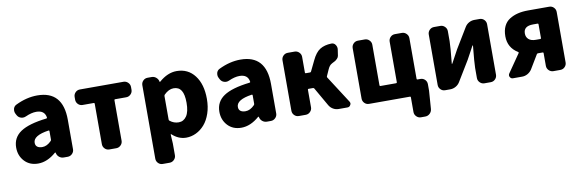

<svg xmlns="http://www.w3.org/2000/svg" viewBox="-54 -1039 5156 1703"><g transform="rotate(-10 2524.5 -187.0)"><path d="M215.8 13.7Q139.6 13.7 93.3 -36.1Q46.9 -85.9 46.9 -159.2Q46.9 -249 120.6 -298.8Q194.3 -348.6 355.5 -367.2Q363.3 -368.2 362.3 -375Q352.5 -441.4 277.3 -441.4Q233.4 -441.4 179.7 -417Q167 -411.1 153.3 -411.1Q144.5 -411.1 134.8 -414.1Q112.3 -420.9 100.6 -442.4L92.8 -457Q85.9 -470.7 85.9 -484.4Q85.9 -493.2 87.9 -502Q94.7 -525.4 116.2 -535.2Q214.8 -583 310.5 -583Q541 -583 541 -323.2V-57.6Q541 -34.2 523.9 -17.1Q506.8 0 483.4 0H448.2Q424.8 0 407.2 -14.2Q389.6 -28.3 384.8 -50.8L383.8 -54.7Q382.8 -56.6 380.9 -56.6Q378.9 -56.6 377.9 -55.7Q298.8 13.7 215.8 13.7ZM277.3 -124Q319.3 -124 358.4 -164.1Q363.3 -168.9 363.3 -176.8V-252.9Q363.3 -258.8 357.4 -258.8Q356.4 -258.8 355.5 -258.8Q215.8 -238.3 215.8 -172.9Q215.8 -148.4 231.9 -136.2Q248 -124 277.3 -124Z M858.4 0Q834 0 817.4 -17.1Q800.8 -34.2 800.8 -57.6V-422.9Q800.8 -429.7 793 -429.7H693.4Q668.9 -429.7 652.3 -446.8Q635.7 -463.9 635.7 -487.3V-511.7Q635.7 -535.2 652.3 -552.2Q668.9 -569.3 693.4 -569.3H1085.9Q1109.4 -569.3 1126.5 -552.2Q1143.6 -535.2 1143.6 -511.7V-487.3Q1143.6 -463.9 1126.5 -446.8Q1109.4 -429.7 1085.9 -429.7H985.4Q978.5 -429.7 978.5 -422.9V-57.6Q978.5 -34.2 961.4 -17.1Q944.3 0 920.9 0Z M1302.7 209Q1278.3 209 1261.7 191.9Q1245.1 174.8 1245.1 151.4V-509.8Q1245.1 -533.2 1261.7 -550.3Q1278.3 -567.4 1302.7 -567.4H1339.8Q1361.3 -567.4 1378.4 -553.2Q1395.5 -539.1 1400.4 -518.6L1401.4 -513.7Q1401.4 -511.7 1403.8 -511.7Q1406.2 -511.7 1407.2 -513.7Q1484.4 -581.1 1565.4 -581.1Q1668 -581.1 1728 -502.4Q1788.1 -423.8 1788.1 -292Q1788.1 -220.7 1768.1 -161.6Q1748 -102.5 1714.4 -64Q1680.7 -25.4 1637.7 -4.9Q1594.7 15.6 1548.8 15.6Q1479.5 15.6 1421.9 -38.1Q1420.9 -39.1 1418.9 -38.1Q1417 -37.1 1417 -36.1L1421.9 45.9V151.4Q1421.9 174.8 1404.8 191.9Q1387.7 209 1364.3 209ZM1506.8 -129.9Q1550.8 -129.9 1577.6 -168.9Q1604.5 -208 1604.5 -289.1Q1604.5 -364.3 1582 -399.9Q1559.6 -435.5 1512.7 -435.5Q1468.8 -435.5 1426.8 -393.6Q1421.9 -387.7 1421.9 -380.9V-169.9Q1421.9 -163.1 1427.7 -158.2Q1462.9 -129.9 1506.8 -129.9Z M2045.9 13.7Q1969.7 13.7 1923.3 -36.1Q1877 -85.9 1877 -159.2Q1877 -249 1950.7 -298.8Q2024.4 -348.6 2185.5 -367.2Q2193.4 -368.2 2192.4 -375Q2182.6 -441.4 2107.4 -441.4Q2063.5 -441.4 2009.8 -417Q1997.1 -411.1 1983.4 -411.1Q1974.6 -411.1 1964.8 -414.1Q1942.4 -420.9 1930.7 -442.4L1922.9 -457Q1916 -470.7 1916 -484.4Q1916 -493.2 1918 -502Q1924.8 -525.4 1946.3 -535.2Q2044.9 -583 2140.6 -583Q2371.1 -583 2371.1 -323.2V-57.6Q2371.1 -34.2 2354 -17.1Q2336.9 0 2313.5 0H2278.3Q2254.9 0 2237.3 -14.2Q2219.7 -28.3 2214.8 -50.8L2213.9 -54.7Q2212.9 -56.6 2210.9 -56.6Q2209 -56.6 2208 -55.7Q2128.9 13.7 2045.9 13.7ZM2107.4 -124Q2149.4 -124 2188.5 -164.1Q2193.4 -168.9 2193.4 -176.8V-252.9Q2193.4 -258.8 2187.5 -258.8Q2186.5 -258.8 2185.5 -258.8Q2045.9 -238.3 2045.9 -172.9Q2045.9 -148.4 2062 -136.2Q2078.1 -124 2107.4 -124Z M2872.1 -305.7Q2868.2 -298.8 2872.1 -293L3029.3 -48.8Q3035.2 -40 3035.2 -31.2Q3035.2 -24.4 3030.3 -16.6Q3021.5 0 3002.9 0H2923.8Q2897.5 0 2874.5 -13.2Q2851.6 -26.4 2837.9 -49.8L2742.2 -216.8Q2738.3 -222.7 2731.4 -222.7H2691.4Q2684.6 -222.7 2684.6 -215.8V-57.6Q2684.6 -34.2 2667.5 -17.1Q2650.4 0 2627 0H2565.4Q2541 0 2524.4 -17.1Q2507.8 -34.2 2507.8 -57.6V-511.7Q2507.8 -535.2 2524.4 -552.2Q2541 -569.3 2565.4 -569.3H2627Q2650.4 -569.3 2667.5 -552.2Q2684.6 -535.2 2684.6 -511.7V-370.1Q2684.6 -363.3 2691.4 -363.3H2729.5Q2736.3 -363.3 2739.3 -369.1L2785.2 -463.9Q2816.4 -530.3 2856.9 -555.7Q2897.5 -581.1 2960 -583Q2960.9 -583 2960.9 -583Q2984.4 -583 2997.1 -563.5Q3007.8 -547.9 3007.8 -529.3Q3007.8 -523.4 3006.8 -518.6L2999 -466.8Q2997.1 -453.1 2986.3 -441.9Q2975.6 -430.7 2966.3 -424.8Q2957 -418.9 2938.5 -410.2Q2935.5 -408.2 2933.6 -407.2Q2912.1 -396.5 2896.5 -360.4Z M3650.4 -144.5Q3650.4 -136.7 3657.2 -136.7H3683.6Q3708 -136.7 3724.6 -120.1Q3741.2 -103.5 3741.2 -79.1V-20.5L3729.5 141.6Q3727.5 166 3710 182.6Q3692.4 199.2 3668 199.2H3629.9Q3606.4 199.2 3589.4 182.1Q3572.3 165 3572.3 141.6V8.8Q3572.3 2 3565.4 2H3197.3Q3172.9 2 3156.2 -15.1Q3139.6 -32.2 3139.6 -55.7V-509.8Q3139.6 -533.2 3156.2 -550.3Q3172.9 -567.4 3197.3 -567.4H3258.8Q3282.2 -567.4 3299.3 -550.3Q3316.4 -533.2 3316.4 -509.8V-144.5Q3316.4 -136.7 3323.2 -136.7H3464.8Q3472.7 -136.7 3472.7 -144.5V-509.8Q3472.7 -533.2 3489.3 -550.3Q3505.9 -567.4 3530.3 -567.4H3592.8Q3616.2 -567.4 3633.3 -550.3Q3650.4 -533.2 3650.4 -509.8Z M3882.8 0Q3858.4 0 3841.8 -17.1Q3825.2 -34.2 3825.2 -57.6V-511.7Q3825.2 -535.2 3841.8 -552.2Q3858.4 -569.3 3882.8 -569.3H3939.5Q3962.9 -569.3 3980 -552.2Q3997.1 -535.2 3997.1 -511.7V-420.9Q3997.1 -377 3981.4 -221.7Q3980.5 -219.7 3982.9 -219.7Q3985.4 -219.7 3986.3 -221.7Q3993.2 -236.3 4017.1 -278.8Q4041 -321.3 4049.8 -338.9L4159.2 -519.5Q4172.9 -543 4196.3 -556.2Q4219.7 -569.3 4246.1 -569.3H4293Q4317.4 -569.3 4334 -552.2Q4350.6 -535.2 4350.6 -511.7V-57.6Q4350.6 -34.2 4334 -17.1Q4317.4 0 4293 0H4236.3Q4212.9 0 4195.8 -17.1Q4178.7 -34.2 4178.7 -57.6V-148.4Q4178.7 -189.5 4194.3 -346.7Q4195.3 -348.6 4193.4 -348.6Q4191.4 -348.6 4189.5 -347.7Q4180.7 -331.1 4157.7 -288.6Q4134.8 -246.1 4126 -230.5L4015.6 -48.8Q4002 -26.4 3978.5 -13.2Q3955.1 0 3928.7 0Z M4793 -300.8Q4799.8 -300.8 4799.8 -308.6V-431.6Q4799.8 -439.5 4793 -439.5H4752Q4666 -439.5 4666 -373Q4666 -339.8 4688 -320.3Q4710 -300.8 4752 -300.8ZM4729.5 -569.3H4919.9Q4944.3 -569.3 4960.9 -552.2Q4977.5 -535.2 4977.5 -511.7V-57.6Q4977.5 -34.2 4960.9 -17.1Q4944.3 0 4919.9 0H4857.4Q4834 0 4816.9 -17.1Q4799.8 -34.2 4799.8 -57.6V-172.9Q4799.8 -179.7 4793 -179.7H4750Q4743.2 -179.7 4739.3 -173.8L4664.1 -48.8Q4649.4 -26.4 4626 -13.2Q4602.5 0 4576.2 0H4493.2Q4475.6 0 4466.8 -16.6Q4462.9 -23.4 4462.9 -30.3Q4462.9 -39.1 4468.8 -47.9L4582 -211.9Q4585.9 -217.8 4579.1 -221.7Q4491.2 -275.4 4491.2 -377.9Q4491.2 -430.7 4509.3 -468.3Q4527.3 -505.9 4561 -527.3Q4594.7 -548.8 4636.2 -559.1Q4677.7 -569.3 4729.5 -569.3Z"/></g></svg>

Font: Gen Jyuu Gothic Heavy
Style: Bold
Weight: 900
Designer: [Source Han Sans]
Ryoko NISHIZUKA  (kana & ideographs); Paul D. Hunt (Latin, Greek & Cyrillic); Wenlong ZHANG  (bopomofo
Version: Version 1.002.20150607